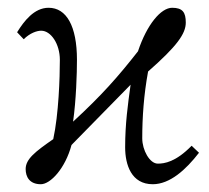

<svg xmlns="http://www.w3.org/2000/svg" viewBox="-20 -462 538 494"><path d="M302 -83C302 -38 318 12 373 12C417 12 458 -25 492 -69L473 -87C432 -45 403 -41 386 -41C365 -41 346 -76 346 -106C346 -160 350 -218 361 -278C435 -343 458 -375 458 -404C458 -430 450 -442 423 -442C394 -442 358 -399 335 -330C284 -265 243 -218 168 -149C176 -205 178 -274 178 -308C178 -395 151 -442 105 -442C68 -442 42 -408 24 -379L41 -361C57 -377 75 -383 86 -383C111 -383 134 -349 134 -308C134 -263 131 -168 117 -104C71 -72 46 -53 46 -27C46 -7 56 12 85 12C110 12 148 -29 164 -89L316 -244C309 -193 302 -144 302 -83Z"/></svg>

Font: Libertinus Serif Display
Style: Regular
Weight: 400
Designer: Philipp H. Poll
Foundry: Khaled Hosny
Version: Version 6.1